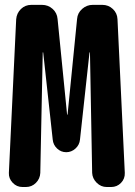

<svg xmlns="http://www.w3.org/2000/svg" viewBox="-20 -750 540 770"><path d="M451.2 -672.9 480.5 -56.6Q481.4 -33.2 465.3 -16.6Q449.2 0 425.8 0H408.2Q384.8 0 367.7 -17.1Q350.6 -34.2 349.6 -56.6L340.8 -539.1Q340.8 -540 339.8 -540Q338.9 -540 338.9 -539.1L300.8 -190.4Q298.8 -168.9 282.7 -154.3Q266.6 -139.6 245.6 -139.6Q224.6 -139.6 209 -154.3Q193.4 -168.9 191.4 -190.4L153.3 -539.1Q153.3 -540 152.3 -540Q151.4 -540 151.4 -539.1L141.6 -56.6Q140.6 -33.2 124 -16.6Q107.4 0 84 0H70.3Q46.9 0 30.8 -17.1Q14.6 -34.2 15.6 -56.6L44.9 -672.9Q46.9 -697.3 64 -713.9Q81.1 -730.5 105.5 -730.5H148.4Q172.9 -730.5 190.9 -714.4Q209 -698.2 210.9 -673.8L249 -291Q249 -290 250 -290Q251 -290 251 -291L289.1 -673.8Q291 -698.2 309.6 -714.4Q328.1 -730.5 351.6 -730.5H390.6Q415 -730.5 432.6 -713.9Q450.2 -697.3 451.2 -672.9Z"/></svg>

Font: Rounded Mgen+ 2m bold
Style: Bold
Weight: 700
Designer: [Source Han Sans]
Ryoko NISHIZUKA  (kana & ideographs); Paul D. Hunt (Latin, Greek & Cyrillic); Wenlong ZHANG  (bopomofo
Version: Version 1.059.20150602